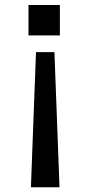

<svg xmlns="http://www.w3.org/2000/svg" viewBox="-20 -556 364 792"><path d="M107.5 216.5 128.5 -341H204.5L225.5 216.5ZM97.5 -410V-535.5H227V-410Z"/></svg>

Font: Hepta Slab Medium
Style: Regular
Weight: 500
Designer: Michael LaGattuta
Foundry: Michael LaGattuta
Version: Version 1.102